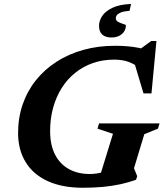

<svg xmlns="http://www.w3.org/2000/svg" viewBox="-20 -916 810 950"><path d="M424 -55Q441 -55 459.5 -57.8Q478 -60.5 496.5 -66Q515 -71.5 530 -78.5L471 -33.5L539 -254L462.5 -279.5L470 -305.5H769.5L761.5 -279.5L694 -252L643 -83.5L659 -44L653 -26.5Q617 -13.5 576 -4.5Q535 4.5 488.5 8.8Q442 13 390 13Q287 13 215.2 -20.2Q143.5 -53.5 106.5 -114.5Q69.5 -175.5 69.5 -257.5Q69.5 -333.5 92.2 -399.5Q115 -465.5 157.5 -518.8Q200 -572 259.2 -610.2Q318.5 -648.5 391.8 -669Q465 -689.5 549 -689.5Q581 -689.5 610.8 -687Q640.5 -684.5 668.8 -678.8Q697 -673 725.5 -662L652.5 -658L728 -713H754L729.5 -454H690L636 -634.5L676 -575.5Q647 -598.5 616.2 -609.8Q585.5 -621 544.5 -621Q488.5 -621 440.2 -604.2Q392 -587.5 352.8 -556.2Q313.5 -525 285.8 -481.2Q258 -437.5 243 -383.5Q228 -329.5 228 -268Q228 -198 252.5 -150.8Q277 -103.5 321.2 -79.2Q365.5 -55 424 -55ZM603 -790.5Q603 -765 583.5 -747.8Q564 -730.5 531.5 -730.5Q502 -730.5 486 -744.8Q470 -759 470 -788.5Q470 -812.5 485.2 -836.2Q500.5 -860 535.5 -877Q570.5 -894 628.5 -896.5L621 -862.5Q594 -860.5 579.2 -854.8Q564.5 -849 558.8 -841.8Q553 -834.5 553 -826Q553 -813.5 565.8 -807Q578.5 -800.5 590.8 -797.2Q603 -794 603 -790.5Z"/></svg>

Font: Newsreader 16pt 16pt
Style: Bold Italic
Weight: 700
Italic angle: -17°
Version: Version 1.003